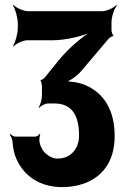

<svg xmlns="http://www.w3.org/2000/svg" viewBox="-20 -757 522 787"><path d="M304 -201C304 -188 302 -175 298 -164C285 -129 256 -107 217 -107C205 -107 195 -110 186 -115C166 -125 148 -144 142 -175C140 -184 143 -201 145 -207L143 -209C140 -203 131 -197 124 -197H43C36 -197 27 -203 23 -208L20 -205C24 -200 30 -188 31 -179C33 -150 38 -125 48 -104C80 -33 146 10 235 10C266 10 296 5 322 -4C394 -29 450 -89 450 -199C450 -307 405 -376 330 -408C305 -419 262 -426 243 -422L244 -418C263 -423 296 -445 314 -467L425 -598C429 -602 440 -610 443 -608L445 -612C441 -614 437 -628 437 -633V-662C436 -685 448 -722 459 -734L457 -737C447 -725 417 -711 398 -711H96C76 -711 46 -725 35 -737L33 -735C42 -722 53 -685 53 -661V-642C53 -618 42 -581 33 -568L35 -566C45 -578 74 -592 93 -592H196C253 -592 329 -611 369 -632L367 -636C326 -615 261 -560 220 -509L164 -440C162 -436 150 -428 148 -430L146 -426C149 -425 152 -410 152 -404V-366C152 -350 145 -326 139 -318L141 -315C147 -323 165 -333 177 -333H202C270 -333 304 -291 304 -201Z"/></svg>

Font: Asimov
Style: EdgeExtreme
Weight: 500
Designer: Google
Version: Version 2.000980: 2014